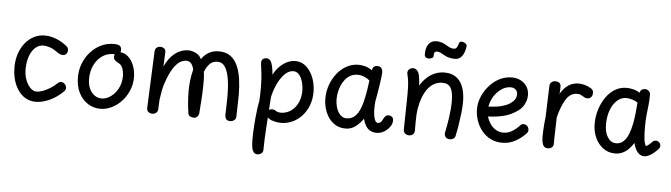

<svg xmlns="http://www.w3.org/2000/svg" viewBox="-58 -1059 5550 1588"><g transform="rotate(5 2717.0 -265.5)"><path d="M459 -486Q470 -478 475 -469Q480 -460 480 -449Q480 -437 475 -427Q470 -417 461 -411.5Q452 -406 440 -406Q429 -406 414 -412.5Q399 -419 379 -434Q356 -451 327.5 -460.5Q299 -470 274 -470Q236 -470 206.5 -443Q177 -416 160.5 -368.5Q144 -321 144 -260Q144 -224 153 -192.5Q162 -161 177 -137Q192 -113 211 -99.5Q230 -86 250 -86Q274 -86 303.5 -97Q333 -108 363.5 -127Q394 -146 417 -169Q424 -176 431.5 -179.5Q439 -183 446 -183Q458 -183 468 -176.5Q478 -170 484.5 -159.5Q491 -149 491 -137Q491 -121 479 -109Q428 -58 367.5 -29.5Q307 -1 249 -1Q191 -1 146.5 -35.5Q102 -70 76.5 -131Q51 -192 51 -270Q51 -330 68 -382Q85 -434 116 -472.5Q147 -511 188.5 -532.5Q230 -554 279 -554Q308 -554 338.5 -546.5Q369 -539 399.5 -524Q430 -509 459 -486Z M787 10Q732 10 685 -19.5Q638 -49 609.5 -104Q581 -159 581 -235Q581 -296 602.5 -350Q624 -404 661.5 -445.5Q699 -487 748 -510.5Q797 -534 852 -534Q887 -534 902 -524Q917 -514 917 -490Q917 -471 906 -459.5Q895 -448 878 -449Q871 -450 866 -450Q861 -450 855 -450Q804 -450 763 -421Q722 -392 698 -342Q674 -292 674 -229Q674 -181 690.5 -146.5Q707 -112 733.5 -94Q760 -76 790 -76Q830 -76 867 -102.5Q904 -129 927.5 -174Q951 -219 951 -274Q951 -299 946 -320.5Q941 -342 931 -357.5Q921 -373 905 -380Q885 -391 874.5 -400.5Q864 -410 864 -430Q864 -450 876.5 -460Q889 -470 910 -470Q946 -470 976.5 -443.5Q1007 -417 1025 -372Q1043 -327 1043 -272Q1043 -215 1021.5 -164Q1000 -113 964 -74Q928 -35 882 -12.5Q836 10 787 10Z M1868 18Q1840 18 1831.5 2Q1823 -14 1823 -27Q1823 -44 1825 -88.5Q1827 -133 1827 -185Q1827 -258 1818 -321Q1809 -384 1786 -423Q1763 -462 1720 -462Q1679 -462 1654 -434.5Q1629 -407 1615 -369Q1618 -351 1619 -332Q1620 -313 1620 -294Q1620 -275 1620 -256Q1619 -198 1615.5 -142.5Q1612 -87 1607 -26Q1606 -10 1594.5 3Q1583 16 1566 16Q1548 16 1534.5 8.5Q1521 1 1518 -13Q1511 -59 1507 -105Q1503 -151 1503 -198Q1503 -218 1504 -240.5Q1505 -263 1508 -287Q1511 -311 1515 -334Q1519 -357 1525 -378Q1520 -408 1505 -428Q1490 -448 1463 -448Q1442 -448 1417.5 -436Q1393 -424 1367 -390Q1341 -356 1314 -290Q1291 -231 1283 -188.5Q1275 -146 1270 -110L1266 -29Q1265 -8 1251 2.5Q1237 13 1220 13Q1209 13 1198 8.5Q1187 4 1180.5 -5Q1174 -14 1174 -28L1194 -501Q1195 -523 1208 -533.5Q1221 -544 1239 -544Q1256 -544 1270.5 -533.5Q1285 -523 1283 -501L1278 -385Q1295 -421 1316 -449Q1337 -477 1361.5 -496Q1386 -515 1414 -525Q1442 -535 1473 -535Q1503 -535 1535.5 -519Q1568 -503 1581 -471Q1606 -509 1642 -529Q1678 -549 1725 -549Q1784 -549 1822 -520.5Q1860 -492 1881 -443.5Q1902 -395 1910.5 -333Q1919 -271 1919 -205Q1919 -197 1918.5 -174.5Q1918 -152 1917.5 -124Q1917 -96 1916 -69Q1915 -42 1915 -25Q1915 -6 1901.5 5.5Q1888 17 1868 18Z M2082 -461Q2081 -469 2080.5 -477.5Q2080 -486 2080 -490Q2080 -507 2092 -516.5Q2104 -526 2123 -526Q2142 -526 2153.5 -511Q2165 -496 2172 -466.5Q2179 -437 2182 -395Q2203 -435 2231.5 -463.5Q2260 -492 2293 -508Q2326 -524 2360 -524Q2404 -524 2436 -502Q2468 -480 2490 -444Q2512 -408 2522.5 -365.5Q2533 -323 2533 -282Q2533 -220 2513 -169Q2493 -118 2458.5 -81Q2424 -44 2379.5 -24Q2335 -4 2285 -4Q2259 -4 2225 -13Q2191 -22 2175 -40Q2172 4 2169 50Q2166 96 2164 141Q2162 186 2162 229Q2163 249 2148 260.5Q2133 272 2115 272Q2096 272 2085.5 260Q2075 248 2071 232Q2066 211 2064.5 180.5Q2063 150 2065 96Q2066 70 2068 37.5Q2070 5 2073.5 -30.5Q2077 -66 2081.5 -101.5Q2086 -137 2093 -170Q2095 -198 2095.5 -225Q2096 -252 2096 -279Q2096 -321 2093 -364.5Q2090 -408 2082 -461ZM2179 -102Q2190 -110 2204 -110Q2212 -110 2221.5 -107Q2231 -104 2241 -96Q2250 -92 2259 -90Q2268 -88 2277 -88Q2322 -88 2359 -112.5Q2396 -137 2418 -181.5Q2440 -226 2440 -284Q2440 -306 2435.5 -332.5Q2431 -359 2420.5 -383.5Q2410 -408 2393 -423.5Q2376 -439 2352 -439Q2316 -439 2283.5 -408Q2251 -377 2225.5 -325Q2200 -273 2186 -210Z M2635 -238Q2635 -297 2654.5 -351Q2674 -405 2708 -447.5Q2742 -490 2787.5 -514.5Q2833 -539 2885 -539Q2912 -539 2940.5 -531Q2969 -523 2998 -503Q3001 -524 3011.5 -533Q3022 -542 3041 -542Q3065 -542 3075 -527.5Q3085 -513 3085 -490Q3085 -479 3081 -448Q3077 -417 3071 -378Q3065 -339 3059 -303.5Q3053 -268 3049 -249Q3046 -219 3046 -188Q3046 -160 3050 -133.5Q3054 -107 3062.5 -90.5Q3071 -74 3084 -74Q3098 -74 3105.5 -80Q3113 -86 3118 -95Q3123 -104 3128 -113Q3134 -125 3143 -134.5Q3152 -144 3169 -144Q3185 -144 3197 -134Q3209 -124 3209 -104Q3209 -92 3204.5 -78Q3200 -64 3190 -51Q3179 -35 3162.5 -21.5Q3146 -8 3126 0.5Q3106 9 3082 9Q3050 9 3027.5 -4Q3005 -17 2990.5 -41Q2976 -65 2968 -98Q2942 -59 2905 -31.5Q2868 -4 2824 -4Q2776 -4 2740.5 -24.5Q2705 -45 2681.5 -79Q2658 -113 2646.5 -154.5Q2635 -196 2635 -238ZM2728 -241Q2728 -209 2735 -181.5Q2742 -154 2754.5 -133Q2767 -112 2784.5 -100.5Q2802 -89 2823 -89Q2865 -89 2893 -115.5Q2921 -142 2938 -187.5Q2955 -233 2966 -292Q2977 -351 2985 -417Q2966 -434 2939 -445Q2912 -456 2885 -456Q2852 -456 2826 -442Q2800 -428 2781.5 -405Q2763 -382 2751 -353.5Q2739 -325 2733.5 -296Q2728 -267 2728 -241Z M3309 -338Q3309 -401 3305 -434.5Q3301 -468 3296.5 -483.5Q3292 -499 3292 -509Q3292 -526 3305 -538Q3318 -550 3337 -550Q3356 -550 3369.5 -536Q3383 -522 3389 -496Q3391 -483 3394 -463Q3397 -443 3398 -411Q3424 -453 3455.5 -481Q3487 -509 3523 -523Q3559 -537 3598 -537Q3684 -537 3728 -477.5Q3772 -418 3772 -306Q3772 -266 3766.5 -217Q3761 -168 3753 -117.5Q3745 -67 3735 -22Q3732 -8 3719.5 0.5Q3707 9 3692 9Q3663 9 3652.5 -8Q3642 -25 3646 -44Q3658 -99 3668.5 -171Q3679 -243 3679 -308Q3679 -381 3658.5 -416Q3638 -451 3588 -451Q3552 -451 3521.5 -434.5Q3491 -418 3467.5 -387Q3444 -356 3427.5 -312Q3411 -268 3402 -213Q3399 -193 3397.5 -167.5Q3396 -142 3396 -110Q3396 -78 3396 -36Q3396 -17 3383.5 -5.5Q3371 6 3350 6Q3337 6 3326.5 0.5Q3316 -5 3310 -14.5Q3304 -24 3304 -37Q3304 -63 3305 -99.5Q3306 -136 3306.5 -178Q3307 -220 3308 -261.5Q3309 -303 3309 -338Z M3676 -657Q3643 -657 3620.5 -664Q3598 -671 3582 -680.5Q3566 -690 3552 -697Q3538 -704 3522 -704Q3494 -704 3497 -668Q3498 -656 3487 -649Q3476 -642 3461.5 -641Q3447 -640 3435.5 -646.5Q3424 -653 3423 -669Q3421 -725 3444 -757Q3467 -789 3510 -789Q3537 -789 3556.5 -781.5Q3576 -774 3591.5 -764.5Q3607 -755 3622.5 -747.5Q3638 -740 3657 -740Q3672 -740 3680.5 -751Q3689 -762 3696 -788Q3699 -800 3709.5 -802.5Q3720 -805 3732.5 -801Q3745 -797 3754 -788.5Q3763 -780 3761 -768Q3754 -713 3731 -685Q3708 -657 3676 -657Z M4124 0Q4069 0 4026 -22Q3983 -44 3953 -81.5Q3923 -119 3907.5 -165.5Q3892 -212 3892 -260Q3892 -311 3912.5 -361Q3933 -411 3969.5 -453Q4006 -495 4054 -520Q4102 -545 4157 -545Q4200 -545 4232.5 -527.5Q4265 -510 4283.5 -480Q4302 -450 4302 -410Q4302 -368 4281 -330.5Q4260 -293 4222 -270Q4171 -235 4110.5 -221.5Q4050 -208 3988 -206Q3996 -177 4014 -149Q4032 -121 4060.5 -102.5Q4089 -84 4128 -84Q4165 -84 4199.5 -105.5Q4234 -127 4259 -155Q4265 -163 4272.5 -166Q4280 -169 4287 -169Q4299 -169 4309 -163Q4319 -157 4325 -147Q4331 -137 4331 -125Q4332 -117 4329 -109.5Q4326 -102 4319 -95Q4282 -55 4232.5 -27.5Q4183 0 4124 0ZM3984 -288Q4024 -290 4058 -294.5Q4092 -299 4129 -314Q4162 -327 4187 -351.5Q4212 -376 4212 -411Q4212 -425 4205.5 -436.5Q4199 -448 4186.5 -455.5Q4174 -463 4154 -463Q4122 -463 4093 -447Q4064 -431 4041 -405.5Q4018 -380 4003.5 -349Q3989 -318 3984 -288Z M4472 -503Q4473 -524 4487 -534.5Q4501 -545 4520 -545Q4538 -545 4551 -535.5Q4564 -526 4564 -506Q4564 -500 4564 -490.5Q4564 -481 4563.5 -469.5Q4563 -458 4561 -444Q4590 -494 4627.5 -518.5Q4665 -543 4711 -543Q4734 -543 4760.5 -536.5Q4787 -530 4815 -513Q4827 -506 4832 -496Q4837 -486 4836 -472Q4835 -450 4822.5 -438.5Q4810 -427 4792 -427Q4782 -427 4773.5 -431Q4765 -435 4757 -440Q4747 -446 4736 -451.5Q4725 -457 4708 -457Q4649 -457 4613.5 -398.5Q4578 -340 4555 -248Q4554 -214 4553.5 -184.5Q4553 -155 4552 -128Q4551 -101 4550.5 -76Q4550 -51 4550 -27Q4550 -14 4543.5 -5Q4537 4 4526.5 8.5Q4516 13 4504 13Q4482 13 4471 0Q4460 -13 4456 -34.5Q4452 -56 4452 -81Q4452 -101 4453.5 -131Q4455 -161 4457.5 -191Q4460 -221 4463 -241Z M4872 -223Q4872 -282 4889 -338.5Q4906 -395 4937 -441Q4968 -487 5012 -514.5Q5056 -542 5111 -542Q5134 -542 5164 -535Q5194 -528 5220 -511Q5224 -529 5235 -537Q5246 -545 5262 -545Q5279 -545 5293.5 -533Q5308 -521 5307 -500Q5307 -452 5302.5 -414Q5298 -376 5293.5 -334Q5289 -292 5289 -231Q5289 -173 5293.5 -134Q5298 -95 5311 -75Q5320 -80 5329 -86.5Q5338 -93 5346.5 -101Q5355 -109 5361 -116Q5367 -122 5374 -125Q5381 -128 5388 -128Q5405 -128 5417 -116.5Q5429 -105 5429 -88Q5429 -81 5425.5 -73Q5422 -65 5414 -57Q5381 -23 5353 -7Q5325 9 5302 9Q5281 9 5263 -4.5Q5245 -18 5232.5 -41.5Q5220 -65 5214 -94Q5197 -66 5174.5 -43Q5152 -20 5124 -6.5Q5096 7 5061 7Q5003 7 4960 -26Q4917 -59 4894.5 -111.5Q4872 -164 4872 -223ZM4966 -232Q4965 -162 4992 -120Q5019 -78 5062 -78Q5099 -78 5124 -102Q5149 -126 5164.5 -165.5Q5180 -205 5189 -251.5Q5198 -298 5202.5 -344Q5207 -390 5210 -427Q5197 -438 5179.5 -444.5Q5162 -451 5145 -454.5Q5128 -458 5115 -458Q5074 -458 5040.5 -429Q5007 -400 4987 -349Q4967 -298 4966 -232Z"/></g></svg>

Font: Playpen Sans Deva
Style: Regular
Weight: 400
Designer: Pooja Saxena, Gunjan Panchal, Laura Meseguer, Veronika Burian, José Scaglione
Foundry: TypeTogether
Version: Version 2.000